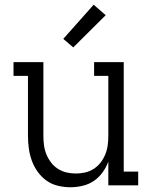

<svg xmlns="http://www.w3.org/2000/svg" viewBox="-20 -782 640 810"><path d="M277 8Q250 8 223.5 1.5Q197 -5 175.5 -20.5Q154 -36 138.5 -58Q123 -80 114 -105Q105 -130 101.5 -156.5Q98 -183 98 -210V-462H37V-520H163V-210Q163 -190 165.5 -170Q168 -150 175.5 -131.5Q183 -113 195 -97Q207 -81 224 -70Q241 -59 260.5 -54.5Q280 -50 300 -50Q320 -50 339.5 -54.5Q359 -59 376 -70Q393 -81 405 -97Q417 -113 424.5 -131.5Q432 -150 434.5 -170Q437 -190 437 -210V-462H377V-520H502V-58H563V0H437V-100Q428 -76 412.5 -54.5Q397 -33 375.5 -18.5Q354 -4 328 2Q302 8 277 8ZM289 -582 247 -618 375 -762 426 -718Z"/></svg>

Font: Iosevka Etoile Light
Style: Regular
Weight: 300
Designer: Belleve Invis
Foundry: Belleve Invis
Version: Version 25.0.1; ttfautohint (v1.8.4)